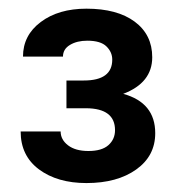

<svg xmlns="http://www.w3.org/2000/svg" viewBox="-20 -736 410 436"><path d="M130.9 -553.2V-490.2H175.8Q241.2 -489.7 241.2 -440.4Q241.2 -419.9 226.3 -406.5Q211.4 -393.1 180.7 -393.1Q151.4 -393.1 134.5 -406Q117.7 -418.9 117.7 -437.5H26.9Q26.9 -382.3 68.6 -351.3Q110.4 -320.3 176.3 -320.3Q246.1 -320.3 289.3 -351.1Q332.5 -381.8 332.5 -433.6Q332.5 -502.9 259.8 -522.9Q325.7 -547.9 325.7 -606Q325.7 -657.2 285.9 -686.8Q246.1 -716.3 176.3 -716.3Q112.8 -716.3 72.5 -686Q32.2 -655.8 32.2 -607.4H123Q123 -624.5 138.9 -634Q154.8 -643.6 178.2 -643.6Q208.5 -643.6 221.7 -630.6Q234.9 -617.7 234.9 -600.6Q234.9 -553.2 170.4 -553.2Z"/></svg>

Font: FAU Chimera Medium
Style: Regular
Weight: 500
Version: Version 1.002;hotconv 1.0.117;makeotfexe 2.5.65602